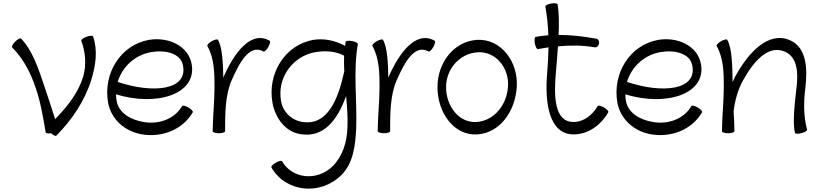

<svg xmlns="http://www.w3.org/2000/svg" viewBox="-20 -793 4936 1160"><path d="M320 27C415 -69 492 -183 532 -312C558 -398 572 -489 542 -573C540 -579 522 -578 503 -571C483 -564 469 -553 471 -547C497 -477 503 -400 482 -328C451 -228 385 -148 313 -73C295 -133 267 -215 247 -275C213 -377 175 -491 107 -560C102 -564 86 -556 72 -542C57 -527 49 -511 53 -507C122 -438 167 -350 197 -258C224 -180 241 -83 256 7C257 12 272 15 289 12C300 23 315 31 320 27Z M1145 -115C1148 -120 1136 -133 1118 -144C1100 -154 1083 -158 1080 -152C1034 -73 939 -40 847 -56C771 -69 698 -109 685 -182C682 -196 681 -209 681 -223C931 -147 1170 -226 1138 -405C1119 -516 997 -572 879 -552C708 -521 602 -349 633 -173C651 -73 733 0 834 18C956 40 1083 -8 1145 -115ZM892 -478C979 -493 1073 -472 1086 -395C1113 -247 903 -227 691 -298C718 -388 793 -460 892 -478Z M1340 0C1340 -105 1340 -219 1380 -309C1427 -416 1488 -529 1572 -482C1578 -479 1591 -491 1601 -509C1611 -527 1615 -544 1609 -547C1496 -611 1395 -474 1332 -331C1331 -328 1330 -326 1329 -323C1328 -410 1323 -508 1297 -552C1294 -558 1277 -554 1259 -544C1241 -533 1229 -520 1233 -515C1275 -440 1276 -352 1276 -267C1276 -180 1266 -93 1265 -6C1265 -5 1265 -3 1265 -1V0C1265 6 1282 12 1302 12C1323 12 1340 6 1340 0Z M2068 -540C2067 -532 2066 -524 2065 -516C2005 -548 1939 -563 1872 -552C1701 -521 1595 -349 1626 -173C1643 -79 1705 5 1798 18C1937 39 2019 -68 2071 -213C2077 -149 2082 -84 2079 -20C2076 66 2050 151 1990 211C1898 302 1747 290 1684 181C1681 176 1664 179 1646 190C1628 200 1616 213 1620 219C1707 370 1917 390 2043 264C2115 192 2127 85 2132 -18C2138 -188 2113 -359 2142 -527C2143 -533 2128 -541 2107 -545C2087 -549 2070 -546 2068 -540ZM1809 -56C1742 -66 1689 -116 1678 -182C1653 -321 1746 -453 1885 -478C1945 -488 2007 -484 2059 -457C2058 -425 2058 -393 2060 -361C2022 -189 1958 -34 1809 -56Z M2337 0C2337 -105 2337 -219 2377 -309C2424 -416 2485 -529 2569 -482C2575 -479 2588 -491 2598 -509C2608 -527 2612 -544 2606 -547C2493 -611 2392 -474 2329 -331C2328 -328 2327 -326 2326 -323C2325 -410 2320 -508 2294 -552C2291 -558 2274 -554 2256 -544C2238 -533 2226 -520 2230 -515C2272 -440 2273 -352 2273 -267C2273 -180 2263 -93 2262 -6C2262 -5 2262 -3 2262 -1V0C2262 6 2279 12 2299 12C2320 12 2337 6 2337 0Z M2865 19C3002 9 3092 -121 3102 -265C3113 -421 3005 -562 2860 -552C2720 -542 2623 -412 2623 -267C2623 -112 2723 29 2865 19ZM2675 -267C2675 -376 2757 -470 2865 -477C2974 -485 3058 -383 3049 -269C3042 -159 2966 -64 2860 -56C2753 -49 2675 -151 2675 -267Z M3230 -496C3251 -500 3272 -504 3294 -507C3293 -456 3290 -405 3286 -354C3270 -175 3296 19 3445 19C3534 19 3611 -37 3655 -115C3659 -120 3647 -133 3629 -144C3611 -154 3594 -158 3591 -152C3559 -98 3507 -56 3445 -56C3329 -56 3326 -211 3338 -350C3343 -401 3347 -457 3351 -513C3426 -520 3500 -520 3574 -507C3585 -505 3597 -515 3599 -530C3602 -544 3595 -557 3583 -559C3508 -573 3431 -582 3355 -582C3358 -653 3357 -720 3349 -767C3348 -773 3330 -775 3310 -772C3289 -768 3274 -760 3275 -753C3285 -696 3291 -638 3293 -580C3267 -578 3242 -575 3216 -570C3210 -569 3208 -552 3211 -531C3215 -511 3223 -495 3230 -496Z M4222 -115C4225 -120 4213 -133 4195 -144C4177 -154 4160 -158 4157 -152C4111 -73 4016 -40 3924 -56C3848 -69 3775 -109 3762 -182C3759 -196 3758 -209 3758 -223C4008 -147 4247 -226 4215 -405C4196 -516 4074 -572 3956 -552C3785 -521 3679 -349 3710 -173C3728 -73 3810 0 3911 18C4033 40 4160 -8 4222 -115ZM3969 -478C4056 -493 4150 -472 4163 -395C4190 -247 3980 -227 3768 -298C3795 -388 3870 -460 3969 -478Z M4310 -515C4352 -440 4353 -352 4353 -267C4353 -178 4342 -89 4342 0C4342 6 4359 12 4379 12C4400 12 4417 6 4417 0C4417 -40 4415 -79 4412 -119C4420 -185 4437 -249 4469 -307C4531 -419 4621 -527 4724 -480C4797 -447 4803 -354 4793 -270C4782 -176 4767 -50 4783 10C4785 16 4803 17 4823 11C4843 6 4857 -3 4856 -10C4834 -92 4835 -179 4846 -264C4859 -377 4854 -504 4755 -549C4623 -608 4502 -476 4423 -333C4417 -321 4411 -309 4406 -297C4405 -391 4403 -503 4374 -552C4371 -558 4354 -554 4336 -544C4318 -533 4306 -520 4310 -515Z"/></svg>

Font: Nupuram Light
Style: Regular
Weight: 300
Designer: Santhosh Thottingal (santhosh.thottingal@gmail.com)
Foundry: SMC
Version: Version 1.000